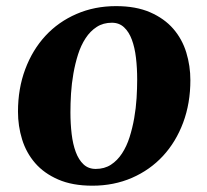

<svg xmlns="http://www.w3.org/2000/svg" viewBox="-20 -587 664 615"><path d="M286.6 -45.9Q314.5 -45.9 335.2 -59.3Q356 -72.8 370.8 -95.5Q385.7 -118.2 395 -147.5Q404.3 -176.8 409.9 -208.7Q415.5 -240.7 417.5 -272.7Q419.4 -304.7 419.4 -332.5Q419.4 -369.1 415.5 -402.1Q411.6 -435.1 402.3 -460Q393.1 -484.9 377.4 -499.5Q361.8 -514.2 338.4 -514.2Q310.5 -514.2 289.8 -500.7Q269 -487.3 254.2 -464.6Q239.3 -441.9 230 -412.6Q220.7 -383.3 215.1 -351.3Q209.5 -319.3 207.5 -287.4Q205.6 -255.4 205.6 -227.5Q205.6 -190.9 209.5 -158Q213.4 -125 222.7 -100.1Q231.9 -75.2 247.6 -60.5Q263.2 -45.9 286.6 -45.9ZM275.9 7.8Q211.9 7.8 166.5 -12Q121.1 -31.7 92.5 -64.7Q64 -97.7 50.8 -140.4Q37.6 -183.1 37.6 -229.5Q37.6 -303.2 60.8 -365.2Q84 -427.2 125.5 -472.2Q167 -517.1 224.9 -542.2Q282.7 -567.4 351.6 -567.4Q415.5 -567.4 460.9 -547.6Q506.3 -527.8 534.9 -494.9Q563.5 -461.9 576.7 -418.9Q589.8 -376 589.8 -330.1Q589.8 -256.3 566.7 -194.3Q543.5 -132.3 502 -87.4Q460.4 -42.5 402.6 -17.3Q344.7 7.8 275.9 7.8Z"/></svg>

Font: Merriweather UltraBold
Style: Italic
Weight: 900
Italic angle: -7°
Designer: Eben Sorkin ( eben@eyebytes.com )
Foundry: Eben Sorkin ( eben@eyebytes.com )
Version: Version 1.52; ttfautohint (v1.4.1)